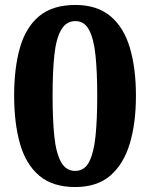

<svg xmlns="http://www.w3.org/2000/svg" viewBox="-20 -744 605 774"><path d="M283 10Q192 10 138 -36Q84 -82 60.5 -165Q37 -248 37 -359Q37 -470 60.5 -552Q84 -634 138 -679Q192 -724 284 -724Q371 -724 425 -679Q479 -634 503.5 -551.5Q528 -469 528 -358Q528 -247 503 -164.5Q478 -82 424.5 -36Q371 10 283 10ZM283 -55Q320 -55 339 -91Q358 -127 365 -194.5Q372 -262 372 -358Q372 -454 365 -521Q358 -588 339 -623.5Q320 -659 284 -659Q247 -659 226.5 -623.5Q206 -588 199 -521Q192 -454 192 -358Q192 -262 199 -194.5Q206 -127 226 -91Q246 -55 283 -55Z"/></svg>

Font: Noto Serif Khmer
Style: Bold
Weight: 700
Version: Version 2.003